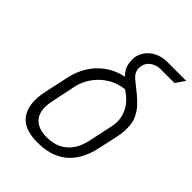

<svg xmlns="http://www.w3.org/2000/svg" viewBox="-206 -803 917 917"><g transform="rotate(45 253.0 -344.5)"><path d="M381 -653H474L506 -700H394Q358 -702 329.5 -692Q301 -682 281.5 -662Q262 -642 254 -613Q249 -594 253.5 -565.5Q258 -537 278 -515L285 -507Q232 -496 192.5 -467Q153 -438 128.5 -397.5Q104 -357 94 -309L67 -184Q48 -93 83 -41Q118 11 213 11Q275 11 321 -10.5Q367 -32 397 -75.5Q427 -119 440 -184L461 -280Q466 -302 467 -323.5Q468 -345 465.5 -365.5Q463 -386 455 -403Q443 -430 424.5 -450Q406 -470 385 -487.5Q364 -505 341 -523Q329 -532 319 -542.5Q309 -553 305 -567Q301 -581 305 -601Q309 -617 320 -628.5Q331 -640 347 -646.5Q363 -653 381 -653ZM408 -295 382 -174Q373 -129 352 -99Q331 -69 299.5 -53.5Q268 -38 225 -38Q185 -38 158.5 -53.5Q132 -69 122.5 -99.5Q113 -130 122 -174L150 -309Q154 -327 166 -351.5Q178 -376 199.5 -400Q221 -424 253 -442Q285 -460 328 -465L350 -449Q372 -432 387.5 -408.5Q403 -385 409 -356.5Q415 -328 408 -295Z"/></g></svg>

Font: Advent Pro
Style: Italic
Weight: 400
Italic angle: -12°
Designer: VivaRado, Andreas Kalpakidis
Foundry: VivaRado, Andreas Kalpakidis
Version: Version 3.000